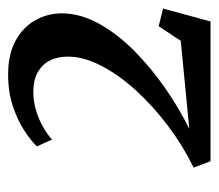

<svg xmlns="http://www.w3.org/2000/svg" viewBox="-52 -896 526 461"><g transform="rotate(-90 210.5 -665.0)"><path d="M54.5 -422 39 -462.5Q90.5 -487.5 138.5 -523.5Q186.5 -559.5 224.5 -601.2Q262.5 -643 284.2 -685.5Q306 -728 305.5 -766Q305 -804.5 282.8 -826Q260.5 -847.5 221 -847.5Q197 -847.5 174.8 -840.5Q152.5 -833.5 134.8 -823Q117 -812.5 106.5 -802.5L90 -839Q103 -852.5 127 -868.5Q151 -884.5 185.2 -896.2Q219.5 -908 262.5 -908Q310.5 -908 343 -890.5Q375.5 -873 392.2 -844Q409 -815 409.5 -780Q409.5 -735 385 -690.5Q360.5 -646 319.8 -605.5Q279 -565 230 -531Q181 -497 132 -473L343.5 -493.5L378.5 -546.5L421 -536L390 -422Z"/></g></svg>

Font: Merriweather 48pt SemiBold
Style: Italic
Weight: 600
Italic angle: -7.8°
Designer: Eben Sorkin
Foundry: Eben Sorkin
Version: Version 2.101